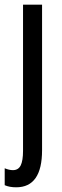

<svg xmlns="http://www.w3.org/2000/svg" viewBox="-33 -557 264 817"><path d="M36 240Q7 240 -13 231V159Q6 167 22 167Q45 167 55 147Q65 127 65 85V-537H146V82Q146 240 36 240Z"/></svg>

Font: Noto Sans Thai ExtCond
Style: Regular
Weight: 400
Width: 2
Designer: Monotype Design Team
Foundry: Monotype Imaging Inc.
Version: Version 2.002; ttfautohint (v1.8.4.7-5d5b)